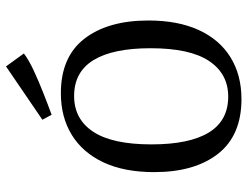

<svg xmlns="http://www.w3.org/2000/svg" viewBox="-110 -686 804 623"><g transform="rotate(-90 291.5 -374.0)"><path d="M282 8Q164 8 104.5 -68Q45 -144 45 -275Q45 -373 77 -440.5Q109 -508 166.5 -543Q224 -578 301 -578Q419 -578 478 -501.5Q537 -425 537 -294Q537 -198 506 -130.5Q475 -63 417.5 -27.5Q360 8 282 8ZM292 -535Q217 -535 176 -473Q135 -411 135 -284Q135 -161 173.5 -98Q212 -35 290 -35Q364 -35 405.5 -97Q447 -159 447 -287Q447 -409 408.5 -472Q370 -535 292 -535ZM231 -608 215 -638 388 -756 430 -698Q409 -682 374.5 -666Q340 -650 302 -635Q264 -620 231 -608Z"/></g></svg>

Font: Rasa
Style: Regular
Weight: 400
Designer: Anna Giedrys (Yrsa+Rasa design), David Brezina (Yrsa art-direction, Rasa art-direction, design)
Foundry: Rosetta Type Foundry
Version: Version 2.004